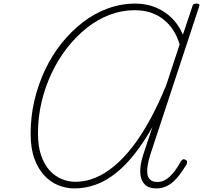

<svg xmlns="http://www.w3.org/2000/svg" viewBox="-20 -1035 1133 1072"><path d="M395 17Q350 17 306 -0.5Q262 -18 227.5 -55Q193 -92 172 -149.5Q151 -207 151 -289Q151 -383 172 -473Q193 -563 231.5 -644.5Q270 -726 323.5 -793Q377 -860 442.5 -910.5Q508 -961 582.5 -988Q657 -1015 736 -1015Q796 -1015 848 -994Q900 -973 939.5 -934Q979 -895 1001 -841L1054 -999Q1056 -1008 1061 -1011.5Q1066 -1015 1078 -1015Q1088 -1015 1091.5 -1011.5Q1095 -1008 1092 -999L818 -168Q809 -138 804.5 -111Q800 -84 803 -63.5Q806 -43 819.5 -31Q833 -19 860 -19Q887 -19 910 -35Q933 -51 953.5 -77.5Q974 -104 991 -136Q996 -142 1001.5 -145Q1007 -148 1015 -143Q1024 -139 1024.5 -132.5Q1025 -126 1022 -118Q1005 -90 987 -65Q969 -40 948.5 -21.5Q928 -3 904 7Q880 17 853 17Q808 17 786 -7.5Q764 -32 763 -74Q762 -116 779 -169L831 -326Q783 -241 732 -176Q681 -111 626.5 -68Q572 -25 514.5 -4Q457 17 395 17ZM192 -291Q192 -217 210 -166Q228 -115 258 -82.5Q288 -50 325.5 -35Q363 -20 401 -20Q457 -20 511 -42Q565 -64 617.5 -107.5Q670 -151 720 -215.5Q770 -280 817 -366Q864 -452 908 -559L983 -787Q956 -877 891.5 -927.5Q827 -978 731 -978Q660 -978 592.5 -952.5Q525 -927 465 -879.5Q405 -832 355 -768Q305 -704 268.5 -627Q232 -550 212 -465Q192 -380 192 -291Z"/></svg>

Font: Playwrite BE VLG Thin
Style: Regular
Weight: 250
Designer: Veronika Burian, José Scaglione
Foundry: TypeTogether
Version: Version 1.002